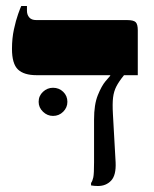

<svg xmlns="http://www.w3.org/2000/svg" viewBox="-20 -617 515 641"><path d="M102 -366Q60 -366 40 -385Q20 -404 20 -454Q20 -489 26.5 -519Q33 -549 40.5 -570Q48 -591 51 -597H70V-581Q70 -568 77.5 -559Q85 -550 101 -550H404Q426 -550 433 -543Q440 -536 440 -516V-366ZM307 4Q301 4 295 3.5Q289 3 284 2V-6Q289 -13 291.5 -25Q294 -37 294 -75V-218Q294 -268 306.5 -299Q319 -330 332 -345.5Q345 -361 348 -364V-397H394V-366Q377 -345 368.5 -328.5Q360 -312 357.5 -291.5Q355 -271 357 -236L366 -75Q368 -32 351 -14Q334 4 307 4ZM157 -230Q138 -230 123.5 -244Q109 -258 109 -277Q109 -297 123.5 -310.5Q138 -324 157 -324Q177 -324 191 -310.5Q205 -297 205 -277Q205 -258 191 -244Q177 -230 157 -230Z"/></svg>

Font: Frank Ruhl Libre Black
Style: Regular
Weight: 900
Designer: Yanek Iontef
Foundry: Fontef
Version: Version 6.004